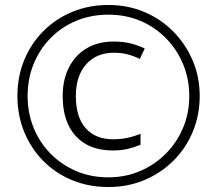

<svg xmlns="http://www.w3.org/2000/svg" viewBox="-20 -743 872 772"><path d="M433 -138Q338 -138 285 -195.5Q232 -253 232 -357Q232 -422 257 -471.5Q282 -521 328 -548.5Q374 -576 437 -576Q475 -576 505 -568.5Q535 -561 562 -548L542 -506Q518 -518 492.5 -524.5Q467 -531 438 -531Q368 -531 326.5 -484.5Q285 -438 285 -357Q285 -272 324.5 -227.5Q364 -183 435 -183Q464 -183 491 -188.5Q518 -194 545 -205V-161Q521 -151 494.5 -144.5Q468 -138 433 -138ZM416 9Q336 9 269 -19Q202 -47 153 -97Q104 -147 77 -213.5Q50 -280 50 -357Q50 -436 78 -503Q106 -570 156 -619.5Q206 -669 272.5 -696Q339 -723 416 -723Q494 -723 561 -694.5Q628 -666 677.5 -615.5Q727 -565 755 -499Q783 -433 783 -357Q783 -280 755 -213Q727 -146 677 -96.5Q627 -47 560.5 -19Q494 9 416 9ZM416 -30Q485 -30 544 -55.5Q603 -81 647.5 -126Q692 -171 716.5 -230Q741 -289 741 -357Q741 -424 717 -483Q693 -542 649 -587.5Q605 -633 546 -658.5Q487 -684 416 -684Q346 -684 287 -659.5Q228 -635 184 -590.5Q140 -546 115.5 -486.5Q91 -427 91 -357Q91 -290 114.5 -231Q138 -172 181.5 -127Q225 -82 284.5 -56Q344 -30 416 -30Z"/></svg>

Font: Noto Sans Cham Light
Style: Regular
Weight: 300
Version: Version 2.002